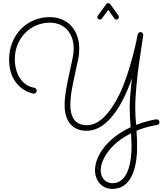

<svg xmlns="http://www.w3.org/2000/svg" viewBox="-20 -819 1054 1245"><path d="M1014 -26C1014 -38 1006 -46 993 -45C979 -44 916 -31 863 -9C859 -47 857 -86 857 -121C857 -204 870 -329 881 -403C895 -503 909 -588 909 -593C909 -602 902 -611 891 -611C882 -611 875 -604 873 -596C873 -593 827 -354 753 -204C688 -74 617 -7 544 -7C463 -7 436 -64 436 -140C436 -225 467 -335 487 -436C492 -459 494 -481 494 -503C494 -619 424 -708 302 -708C157 -708 39 -595 39 -431C39 -252 178 -212 200 -212C210 -212 218 -221 218 -231C218 -240 211 -248 202 -250C114 -265 76 -353 76 -435C76 -571 178 -672 303 -672C402 -672 458 -599 458 -504C458 -461 444 -411 434 -364C417 -285 399 -205 399 -138C399 -37 446 29 543 29C654 29 758 -89 835 -310C827 -238 821 -167 821 -125C821 -83 824 -35 827 6C667 81 596 198 596 285C596 352 640 406 709 406C831 406 869 270 869 133C869 100 868 64 865 29C929 1 992 -7 995 -8C1007 -10 1014 -16 1014 -26ZM830 46C831 75 833 104 833 132C833 221 814 369 709 369C662 369 633 332 633 285C633 211 705 104 830 46ZM695 -792C692 -796 687 -799 683 -799C677 -799 672 -796 669 -792L615 -718C612 -715 611 -712 611 -708C611 -700 619 -692 628 -692C633 -692 638 -695 641 -699L682 -755L722 -699C725 -694 730 -692 735 -692C744 -692 751 -700 751 -708C751 -711 750 -715 748 -718Z"/></svg>

Font: Sacramento
Style: Regular
Weight: 400
Designer: Astigmatic (AOETI)
Foundry: Astigmatic (AOETI)
Version: Version 1.000